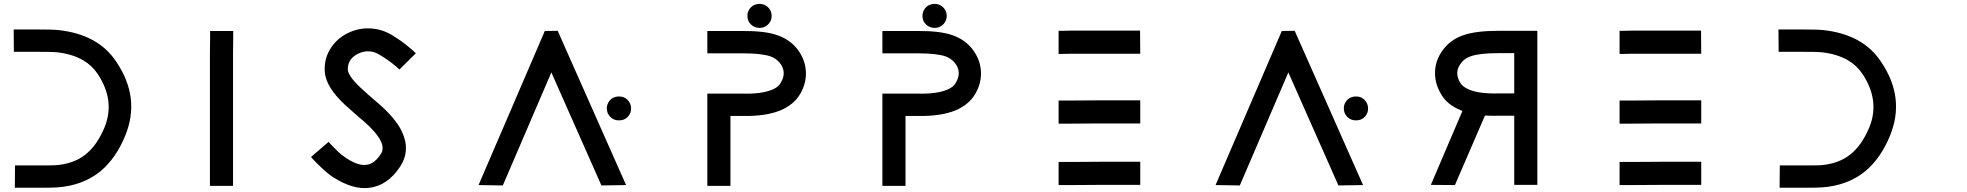

<svg xmlns="http://www.w3.org/2000/svg" viewBox="-20 -960 10215 997"><path d="M51 -807H52H53H58H74H168Q256 -807 282 -804Q490 -782 584 -639Q711 -451 630 -255Q583 -139 502 -71Q410 4 277 13Q259 15 169 15H81H63H59H57L58 -101H59H64H82H169Q255 -101 269 -102Q362 -109 423 -157Q484 -205 523 -299Q579 -437 488 -575Q458 -620 412 -647Q353 -681 271 -689Q247 -691 167 -691H75H58H54H53H52Z M1070 5V-4V-29V-121V-397V-674Q1071 -727 1071 -765V-790V-799H1191V-790V-765Q1191 -727 1190 -674V-397V-120V-29V-4V5Z M1686 -223 1687 -222 1690 -219Q1693 -215 1701 -207L1737 -171Q1756 -153 1771 -144Q1772 -143 1781 -137Q1840 -99 1881 -104Q1923 -107 1958 -161Q1976 -189 1957 -228Q1934 -274 1867 -332Q1865 -334 1860.5 -337.5Q1856 -341 1854 -343Q1844 -351 1841 -354Q1835 -359 1827 -366.5Q1819 -374 1817 -375Q1798 -391 1770 -417Q1721 -463 1696 -504Q1665 -554 1666 -603Q1666 -662 1698.5 -711.5Q1731 -761 1786 -788Q1840 -815 1901 -812.5Q1962 -810 2015 -778Q2068 -746 2106 -713Q2120 -702 2130 -692Q2131 -691 2133.5 -689Q2136 -687 2137 -686Q2139 -684 2139 -683L2054 -599Q2053 -599 2053 -600L2049 -604Q2048 -605 2041 -611Q2034 -617 2029 -621Q1999 -647 1952 -675Q1898 -709 1839 -681Q1786 -654 1786 -602Q1785 -588 1798 -567Q1815 -539 1853 -504Q1880 -479 1895 -466Q1897 -465 1905 -457.5Q1913 -450 1919 -445L1932 -434Q1934 -432 1938.5 -428.5Q1943 -425 1945 -423Q2032 -347 2065 -281Q2114 -181 2058 -95Q1991 7 1891 16Q1811 23 1718 -35Q1709 -39 1701 -46Q1682 -59 1657 -82Q1627 -110 1613 -125Q1609 -130 1600 -139Q1600 -140 1599 -141Q1598 -142 1597 -143L1595 -145Z M3193 -459Q3220 -460 3238 -442Q3256 -424 3257 -399Q3258 -373 3240.5 -354Q3223 -335 3196 -335Q3168 -334 3149.5 -352.5Q3131 -371 3131 -397Q3131 -418 3144 -435.5Q3157 -453 3178 -457Q3183 -459 3193 -459ZM2465 1 2809 -799 2876 -800 3231 1 3103 3 2843 -584 2591 3Z M3653 5V0V-15V-70V-234V-399V-453V-469V-474H3721H3747H3836Q3932 -471 3989 -494Q4023 -508 4034 -530Q4068 -586 4028 -635Q4008 -658 3979 -668Q3932 -683 3838 -683H3748H3717H3672H3658H3654H3653V-799H3655H3658H3672H3717H3748H3837Q3948 -800 4013 -778.5Q4078 -757 4118 -708Q4160 -655 4164.5 -592.5Q4169 -530 4135 -472Q4103 -417 4033 -387Q3955 -355 3833 -358H3773V-234V-70V-15V0V5ZM3923 -940Q3950 -940 3968 -922.5Q3986 -905 3987 -880Q3988 -854 3970.5 -835Q3953 -816 3926 -815Q3898 -815 3879.5 -833Q3861 -851 3861 -877Q3861 -899 3874 -916Q3887 -933 3909 -938Q3917 -940 3923 -940Z M4562 5V0V-15V-70V-234V-399V-453V-469V-474H4630H4656H4745Q4841 -471 4898 -494Q4932 -508 4943 -530Q4977 -586 4937 -635Q4917 -658 4888 -668Q4841 -683 4747 -683H4657H4626H4581H4567H4563H4562V-799H4564H4567H4581H4626H4657H4746Q4857 -800 4922 -778.5Q4987 -757 5027 -708Q5069 -655 5073.5 -592.5Q5078 -530 5044 -472Q5012 -417 4942 -387Q4864 -355 4742 -358H4682V-234V-70V-15V0V5ZM4832 -940Q4859 -940 4877 -922.5Q4895 -905 4896 -880Q4897 -854 4879.5 -835Q4862 -816 4835 -815Q4807 -815 4788.5 -833Q4770 -851 4770 -877Q4770 -899 4783 -916Q4796 -933 4818 -938Q4826 -940 4832 -940Z M5477 -119H5482H5495H5543Q5609 -120 5689 -120H5835H5883H5896H5901V0H5896H5883H5835H5689L5543 1H5495H5482H5477ZM5477 -438H5482H5495H5543Q5610 -439 5689 -439H5835H5883H5896H5901V-319H5896H5883H5835H5689Q5610 -319 5544 -318H5496H5482H5477ZM5477 -800H5481H5495Q5515 -801 5543 -801H5688H5834H5882H5896H5900L5901 -681H5896H5882H5834H5689H5543Q5515 -681 5495 -680H5482H5477Z M7020 -459Q7047 -460 7065 -442Q7083 -424 7084 -399Q7085 -373 7067.5 -354Q7050 -335 7023 -335Q6995 -334 6976.5 -352.5Q6958 -371 6958 -397Q6958 -418 6971 -435.5Q6984 -453 7005 -457Q7010 -459 7020 -459ZM6292 1 6636 -799 6703 -800 7058 1 6930 3 6670 -584 6418 3Z M7843 -475V-675V-684H7761Q7663 -684 7618 -668Q7587 -658 7569 -635Q7529 -587 7562 -531Q7575 -509 7608 -495Q7663 -472 7763 -475ZM7843 0V-9V-34V-125V-359H7766Q7739 -358 7691 -360L7535 1L7410 0L7574 -384Q7568 -386 7564 -388Q7493 -417 7462 -473Q7428 -531 7432 -593.5Q7436 -656 7479 -709Q7519 -758 7584 -779Q7649 -800 7762 -800H7843H7963V-791V-766V-675V-400V-125V-34V-8V0Z M8390 -119H8395H8408H8456Q8522 -120 8602 -120H8748H8796H8809H8814V0H8809H8796H8748H8602L8456 1H8408H8395H8390ZM8390 -438H8395H8408H8456Q8523 -439 8602 -439H8748H8796H8809H8814V-319H8809H8796H8748H8602Q8523 -319 8457 -318H8409H8395H8390ZM8390 -800H8394H8408Q8428 -801 8456 -801H8601H8747H8795H8809H8813L8814 -681H8809H8795H8747H8602H8456Q8428 -681 8408 -680H8395H8390Z M9215 -807H9216H9217H9222H9238H9332Q9420 -807 9446 -804Q9654 -782 9748 -639Q9875 -451 9794 -255Q9747 -139 9666 -71Q9574 4 9441 13Q9423 15 9333 15H9245H9227H9223H9221L9222 -101H9223H9228H9246H9333Q9419 -101 9433 -102Q9526 -109 9587 -157Q9648 -205 9687 -299Q9743 -437 9652 -575Q9622 -620 9576 -647Q9517 -681 9435 -689Q9411 -691 9331 -691H9239H9222H9218H9217H9216Z"/></svg>

Font: FoundationLogo
Style: Medium
Weight: 500
Version: Version 0.3